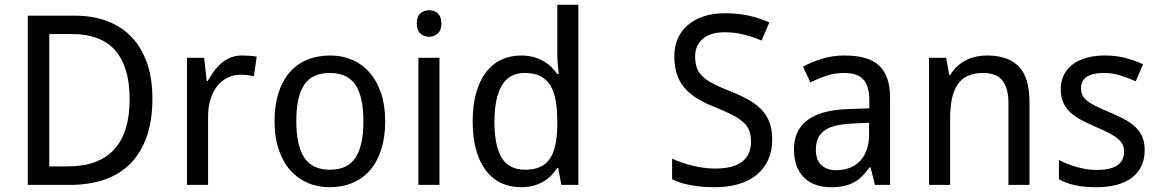

<svg xmlns="http://www.w3.org/2000/svg" viewBox="-20 -780 4894 810"><path d="M623 -363.8Q623 -273.4 599.6 -205.3Q576.2 -137.2 531.7 -91.6Q487.3 -45.9 422.6 -22.9Q357.9 0 275.9 0H97.2V-713.9H295.9Q370.6 -713.9 431.2 -691.4Q491.7 -668.9 534.2 -624.8Q576.7 -580.6 599.9 -515.1Q623 -449.7 623 -363.8ZM526.9 -360.8Q526.9 -432.1 510.7 -484.1Q494.6 -536.1 463.9 -569.8Q433.1 -603.5 388.2 -619.9Q343.3 -636.2 286.1 -636.2H188V-78.1H267.1Q396 -78.1 461.4 -149.4Q526.9 -220.7 526.9 -360.8Z M1001 -545.9Q1015.1 -545.9 1032.7 -544.7Q1050.3 -543.5 1063 -541L1051.3 -459Q1037.6 -461.4 1023.2 -463.1Q1008.8 -464.8 996.1 -464.8Q965.3 -464.8 939.9 -452.4Q914.6 -439.9 896.2 -416.7Q877.9 -393.6 867.9 -361.1Q857.9 -328.6 857.9 -289.1V0H769V-536.1H841.3L852.1 -438H856Q868.2 -459 882.1 -478.5Q896 -498 913.3 -512.9Q930.7 -527.8 952.1 -536.9Q973.6 -545.9 1001 -545.9Z M1605 -269Q1605 -202.1 1588.6 -150.1Q1572.3 -98.1 1541.7 -62.7Q1511.2 -27.3 1467.8 -8.8Q1424.3 9.8 1370.1 9.8Q1319.8 9.8 1277.3 -8.8Q1234.9 -27.3 1203.9 -62.7Q1172.9 -98.1 1155.5 -150.1Q1138.2 -202.1 1138.2 -269Q1138.2 -335.4 1154.5 -387Q1170.9 -438.5 1201.2 -473.9Q1231.4 -509.3 1275.1 -527.6Q1318.8 -545.9 1373 -545.9Q1423.3 -545.9 1465.8 -527.6Q1508.3 -509.3 1539.3 -473.9Q1570.3 -438.5 1587.6 -387Q1605 -335.4 1605 -269ZM1230 -269Q1230 -167 1263.4 -115.5Q1296.9 -64 1372.1 -64Q1447.3 -64 1480.2 -115.5Q1513.2 -167 1513.2 -269Q1513.2 -371.1 1479.7 -421.6Q1446.3 -472.2 1371.1 -472.2Q1295.9 -472.2 1262.9 -421.6Q1230 -371.1 1230 -269Z M1834 0H1745.1V-536.1H1834ZM1738.3 -681.2Q1738.3 -710.4 1753.2 -723.6Q1768.1 -736.8 1790 -736.8Q1800.8 -736.8 1810.3 -733.6Q1819.8 -730.5 1826.9 -723.6Q1834 -716.8 1838.1 -706.3Q1842.3 -695.8 1842.3 -681.2Q1842.3 -652.8 1826.9 -638.9Q1811.5 -625 1790 -625Q1768.1 -625 1753.2 -638.7Q1738.3 -652.3 1738.3 -681.2Z M2335 -71.8H2331.1Q2320.3 -55.2 2305.9 -40.3Q2291.5 -25.4 2272.7 -14.2Q2253.9 -2.9 2230.5 3.4Q2207 9.8 2177.7 9.8Q2132.3 9.8 2094.7 -7.8Q2057.1 -25.4 2030.3 -60.3Q2003.4 -95.2 1988.8 -147Q1974.1 -198.7 1974.1 -267.1Q1974.1 -335.9 1988.8 -387.9Q2003.4 -439.9 2030.3 -475.1Q2057.1 -510.3 2094.7 -528.1Q2132.3 -545.9 2177.7 -545.9Q2206.5 -545.9 2230 -539.6Q2253.4 -533.2 2272.2 -522.5Q2291 -511.7 2305.7 -497.6Q2320.3 -483.4 2331.1 -467.8H2336.9Q2335.4 -484.4 2334 -499.5Q2333 -512.2 2332 -525.6Q2331.1 -539.1 2331.1 -546.9V-759.8H2419.9V0H2348.1ZM2194.8 -64Q2231.9 -64 2257.6 -75.2Q2283.2 -86.4 2299.1 -109.4Q2314.9 -132.3 2322.5 -166.7Q2330.1 -201.2 2331.1 -247.1V-267.1Q2331.1 -316.4 2324.5 -354.7Q2317.9 -393.1 2302 -419.2Q2286.1 -445.3 2259.8 -458.7Q2233.4 -472.2 2193.8 -472.2Q2127.9 -472.2 2096.9 -418.9Q2065.9 -365.7 2065.9 -266.1Q2065.9 -164.1 2096.9 -114Q2127.9 -64 2194.8 -64Z M3237.8 -190.9Q3237.8 -143.6 3220.9 -106.2Q3204.1 -68.8 3172.9 -43Q3141.6 -17.1 3096.7 -3.7Q3051.8 9.8 2995.6 9.8Q2941.4 9.8 2894.3 1.2Q2847.2 -7.3 2815.4 -23.9V-110.8Q2832 -103 2853.3 -95.5Q2874.5 -87.9 2897.9 -82Q2921.4 -76.2 2946.3 -72.5Q2971.2 -68.8 2995.6 -68.8Q3073.7 -68.8 3111.1 -98.1Q3148.4 -127.4 3148.4 -182.1Q3148.4 -208.5 3141.4 -228Q3134.3 -247.6 3116.5 -263.9Q3098.6 -280.3 3068.8 -295.7Q3039.1 -311 2993.7 -329.1Q2950.2 -346.2 2918.2 -366.5Q2886.2 -386.7 2865.5 -412.1Q2844.7 -437.5 2834.7 -469.7Q2824.7 -502 2824.7 -543Q2824.7 -585.9 2840.3 -619.6Q2856 -653.3 2884.3 -676.5Q2912.6 -699.7 2951.9 -711.9Q2991.2 -724.1 3038.6 -724.1Q3096.7 -724.1 3143.1 -713.1Q3189.5 -702.1 3225.6 -685.1L3192.9 -608.9Q3161.1 -623 3120.8 -633.5Q3080.6 -644 3037.6 -644Q2978 -644 2945.3 -616.5Q2912.6 -588.9 2912.6 -542Q2912.6 -514.2 2919.9 -493.9Q2927.2 -473.6 2944.3 -457.3Q2961.4 -440.9 2989.5 -426.5Q3017.6 -412.1 3058.6 -396Q3103 -378.4 3136.5 -359.9Q3169.9 -341.3 3192.4 -317.9Q3214.8 -294.4 3226.3 -263.7Q3237.8 -232.9 3237.8 -190.9Z M3670.9 0 3652.8 -74.2H3648.9Q3632.8 -52.2 3616.7 -36.4Q3600.6 -20.5 3581.5 -10.3Q3562.5 0 3539.1 4.9Q3515.6 9.8 3484.9 9.8Q3451.2 9.8 3422.9 0.2Q3394.5 -9.3 3373.8 -29.1Q3353 -48.8 3341.3 -78.9Q3329.6 -108.9 3329.6 -149.9Q3329.6 -230 3386 -272.9Q3442.4 -315.9 3557.6 -319.8L3647.5 -323.2V-356.9Q3647.5 -389.6 3640.4 -411.6Q3633.3 -433.6 3619.9 -447Q3606.4 -460.4 3586.7 -466.3Q3566.9 -472.2 3541.5 -472.2Q3501 -472.2 3466.1 -460.4Q3431.2 -448.7 3398.9 -432.1L3367.7 -499Q3403.8 -518.6 3448.2 -532.2Q3492.7 -545.9 3541.5 -545.9Q3591.3 -545.9 3627.7 -535.9Q3664.1 -525.9 3687.7 -504.2Q3711.4 -482.4 3723.1 -448.7Q3734.9 -415 3734.9 -367.2V0ZM3507.8 -62Q3537.6 -62 3563 -71.3Q3588.4 -80.6 3606.9 -99.4Q3625.5 -118.2 3636 -146.7Q3646.5 -175.3 3646.5 -213.9V-262.2L3576.7 -258.8Q3532.7 -256.8 3502.9 -249Q3473.1 -241.2 3455.3 -227.3Q3437.5 -213.4 3429.7 -193.6Q3421.9 -173.8 3421.9 -148.9Q3421.9 -104 3445.6 -83Q3469.2 -62 3507.8 -62Z M4234.4 0V-345.2Q4234.4 -408.7 4208.7 -440.4Q4183.1 -472.2 4128.4 -472.2Q4088.9 -472.2 4062 -459.5Q4035.2 -446.8 4018.8 -421.9Q4002.4 -397 3995.4 -360.8Q3988.3 -324.7 3988.3 -277.8V0H3899.4V-536.1H3971.7L3984.4 -463.9H3989.3Q4001.5 -484.9 4018.3 -500.2Q4035.2 -515.6 4055.2 -525.9Q4075.2 -536.1 4097.7 -541Q4120.1 -545.9 4143.6 -545.9Q4232.9 -545.9 4278.1 -499.3Q4323.2 -452.6 4323.2 -350.1V0Z M4809.1 -147Q4809.1 -107.9 4794.9 -78.6Q4780.8 -49.3 4754.2 -29.5Q4727.5 -9.8 4689.9 0Q4652.3 9.8 4605.5 9.8Q4552.2 9.8 4514.2 1.2Q4476.1 -7.3 4447.3 -23.9V-105Q4462.4 -97.2 4481 -89.6Q4499.5 -82 4520 -76.2Q4540.5 -70.3 4562.3 -66.7Q4584 -63 4605.5 -63Q4637.2 -63 4659.4 -68.4Q4681.6 -73.7 4695.6 -83.7Q4709.5 -93.8 4715.8 -108.2Q4722.2 -122.6 4722.2 -140.1Q4722.2 -155.3 4717.3 -167.5Q4712.4 -179.7 4699.5 -191.7Q4686.5 -203.6 4664.1 -215.8Q4641.6 -228 4606.4 -243.2Q4571.3 -258.3 4543.2 -272.9Q4515.1 -287.6 4495.6 -305.7Q4476.1 -323.7 4465.6 -347.4Q4455.1 -371.1 4455.1 -403.8Q4455.1 -438 4468.5 -464.6Q4481.9 -491.2 4506.3 -509.3Q4530.8 -527.3 4564.9 -536.6Q4599.1 -545.9 4641.1 -545.9Q4688.5 -545.9 4727.8 -535.6Q4767.1 -525.4 4802.2 -508.8L4771.5 -437Q4739.7 -451.2 4706.3 -461.7Q4672.9 -472.2 4638.2 -472.2Q4588.4 -472.2 4564.5 -455.8Q4540.5 -439.5 4540.5 -409.2Q4540.5 -392.1 4546.1 -379.4Q4551.8 -366.7 4565.4 -355.5Q4579.1 -344.2 4602.1 -332.8Q4625 -321.3 4659.2 -307.1Q4694.3 -292.5 4721.9 -277.8Q4749.5 -263.2 4769 -244.9Q4788.6 -226.6 4798.8 -203.1Q4809.1 -179.7 4809.1 -147Z"/></svg>

Font: Droid Sans
Style: Regular
Weight: 400
Foundry: Ascender Corporation
Version: Version 1.00 build 114